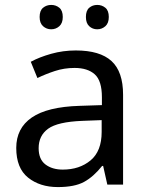

<svg xmlns="http://www.w3.org/2000/svg" viewBox="-20 -750 601 780"><path d="M288 -545Q386 -545 433 -502Q480 -459 480 -365V0H416L399 -76H395Q360 -32 321.5 -11Q283 10 215 10Q142 10 94 -28.5Q46 -67 46 -149Q46 -229 109 -272.5Q172 -316 303 -320L394 -323V-355Q394 -422 365 -448Q336 -474 283 -474Q241 -474 203 -461.5Q165 -449 132 -433L105 -499Q140 -518 188 -531.5Q236 -545 288 -545ZM314 -259Q214 -255 175.5 -227Q137 -199 137 -148Q137 -103 164.5 -82Q192 -61 235 -61Q303 -61 348 -98.5Q393 -136 393 -214V-262ZM141 -681Q141 -707 155 -718.5Q169 -730 188 -730Q207 -730 221 -718.5Q235 -707 235 -681Q235 -656 221 -643.5Q207 -631 188 -631Q169 -631 155 -643.5Q141 -656 141 -681ZM329 -681Q329 -707 342.5 -718.5Q356 -730 375 -730Q394 -730 408 -718.5Q422 -707 422 -681Q422 -656 408 -643.5Q394 -631 375 -631Q356 -631 342.5 -643.5Q329 -656 329 -681Z"/></svg>

Font: Noto Sans Tirhuta
Style: Regular
Weight: 400
Designer: Monotype Design Team
Foundry: Monotype Imaging Inc.
Version: Version 2.003; ttfautohint (v1.8.4.7-5d5b)